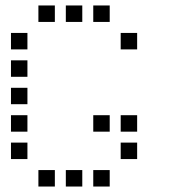

<svg xmlns="http://www.w3.org/2000/svg" viewBox="-20 -700 640 700"><path d="M121 -680Q120 -680 120 -680Q120 -680 120 -679V-621Q120 -620 120 -620Q120 -620 121 -620H179Q180 -620 180 -620Q180 -620 180 -621V-679Q180 -680 180 -680Q180 -680 179 -680ZM221 -680Q220 -680 220 -680Q220 -680 220 -679V-621Q220 -620 220 -620Q220 -620 221 -620H279Q280 -620 280 -620Q280 -620 280 -621V-679Q280 -680 280 -680Q280 -680 279 -680ZM321 -680Q320 -680 320 -680Q320 -680 320 -679V-621Q320 -620 320 -620Q320 -620 321 -620H379Q380 -620 380 -620Q380 -620 380 -621V-679Q380 -680 380 -680Q380 -680 379 -680ZM21 -580Q20 -580 20 -580Q20 -580 20 -579V-521Q20 -520 20 -520Q20 -520 21 -520H79Q80 -520 80 -520Q80 -520 80 -521V-579Q80 -580 80 -580Q80 -580 79 -580ZM421 -580Q420 -580 420 -580Q420 -580 420 -579V-521Q420 -520 420 -520Q420 -520 421 -520H479Q480 -520 480 -520Q480 -520 480 -521V-579Q480 -580 480 -580Q480 -580 479 -580ZM21 -480Q20 -480 20 -480Q20 -480 20 -479V-421Q20 -420 20 -420Q20 -420 21 -420H79Q80 -420 80 -420Q80 -420 80 -421V-479Q80 -480 80 -480Q80 -480 79 -480ZM21 -380Q20 -380 20 -380Q20 -380 20 -379V-321Q20 -320 20 -320Q20 -320 21 -320H79Q80 -320 80 -320Q80 -320 80 -321V-379Q80 -380 80 -380Q80 -380 79 -380ZM21 -280Q20 -280 20 -280Q20 -280 20 -279V-221Q20 -220 20 -220Q20 -220 21 -220H79Q80 -220 80 -220Q80 -220 80 -221V-279Q80 -280 80 -280Q80 -280 79 -280ZM321 -280Q320 -280 320 -280Q320 -280 320 -279V-221Q320 -220 320 -220Q320 -220 321 -220H379Q380 -220 380 -220Q380 -220 380 -221V-279Q380 -280 380 -280Q380 -280 379 -280ZM421 -280Q420 -280 420 -280Q420 -280 420 -279V-221Q420 -220 420 -220Q420 -220 421 -220H479Q480 -220 480 -220Q480 -220 480 -221V-279Q480 -280 480 -280Q480 -280 479 -280ZM21 -180Q20 -180 20 -180Q20 -180 20 -179V-121Q20 -120 20 -120Q20 -120 21 -120H79Q80 -120 80 -120Q80 -120 80 -121V-179Q80 -180 80 -180Q80 -180 79 -180ZM421 -180Q420 -180 420 -180Q420 -180 420 -179V-121Q420 -120 420 -120Q420 -120 421 -120H479Q480 -120 480 -120Q480 -120 480 -121V-179Q480 -180 480 -180Q480 -180 479 -180ZM121 -80Q120 -80 120 -80Q120 -80 120 -79V-21Q120 -20 120 -20Q120 -20 121 -20H179Q180 -20 180 -20Q180 -20 180 -21V-79Q180 -80 180 -80Q180 -80 179 -80ZM221 -80Q220 -80 220 -80Q220 -80 220 -79V-21Q220 -20 220 -20Q220 -20 221 -20H279Q280 -20 280 -20Q280 -20 280 -21V-79Q280 -80 280 -80Q280 -80 279 -80ZM321 -80Q320 -80 320 -80Q320 -80 320 -79V-21Q320 -20 320 -20Q320 -20 321 -20H379Q380 -20 380 -20Q380 -20 380 -21V-79Q380 -80 380 -80Q380 -80 379 -80Z"/></svg>

Font: Doto Medium
Style: Regular
Weight: 500
Monospace: yes
Version: Version 1.000